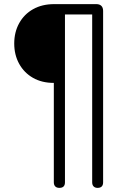

<svg xmlns="http://www.w3.org/2000/svg" viewBox="-20 -725 612 931"><path d="M268 186Q255 186 248 179Q241 172 241 159V-323Q183 -323 140 -347.5Q97 -372 73 -415.5Q49 -459 49 -514Q49 -569 73 -612.5Q97 -656 140.5 -680.5Q184 -705 243 -705H447Q463 -705 471.5 -696.5Q480 -688 480 -672V159Q480 186 453 186Q441 186 434 179Q427 172 427 159V-655H295V159Q295 186 268 186Z"/></svg>

Font: Nunito ExtraLight Light
Style: Regular
Weight: 300
Version: Version 3.602